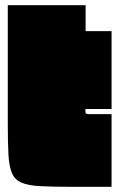

<svg xmlns="http://www.w3.org/2000/svg" viewBox="-20 -720 460 740"><path d="M255 0Q182 0 135.5 -2.5Q89 -5 63 -16Q37 -27 26 -53Q15 -79 12.5 -125.5Q10 -172 10 -245V-700H310V-600H410V-300H309Q309 -287 310 -284Q312 -280 328 -280H410V0Z"/></svg>

Font: Badeen Display
Style: Regular
Weight: 400
Version: Version 1.000; ttfautohint (v1.8.4.7-5d5b)